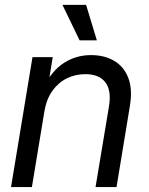

<svg xmlns="http://www.w3.org/2000/svg" viewBox="-20 -762 606 782"><path d="M161.1 -310.1 109.9 0H24.9L112.3 -529.3H194.8L173.8 -400.9L154.8 -403.3Q191.9 -475.1 241.2 -506.3Q290.5 -537.6 350.6 -537.6Q405.3 -537.6 445.1 -514.2Q484.9 -490.7 502.7 -444.3Q520.5 -397.9 508.8 -329.1L454.6 0H369.1L423.8 -328.6Q434.6 -394 408.9 -427Q383.3 -460 327.6 -460Q288.1 -460 253.4 -443.4Q218.8 -426.8 194.3 -393.3Q169.9 -359.9 161.1 -310.1ZM304.2 -597.7 234.4 -742.2H330.6L374.5 -597.7Z"/></svg>

Font: Inter 24pt
Style: Italic
Weight: 400
Italic angle: -9.3988°
Designer: Rasmus Andersson
Foundry: rsms
Version: Version 4.001;git-66647c0bb